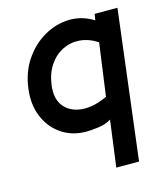

<svg xmlns="http://www.w3.org/2000/svg" viewBox="-106 -588 765 872"><g transform="rotate(-15 276.5 -152.0)"><path d="M333 200 362 -18Q336 -2 300.5 2.5Q265 7 242 7Q176 6 127 -28Q78 -62 54.5 -119.5Q31 -177 40 -248Q49 -323 86.5 -379.5Q124 -436 179 -468.5Q234 -501 295.5 -503.5Q357 -506 414 -471L419 -500H526L440 200ZM146 -237Q138 -174 167.5 -138Q197 -102 251 -97Q305 -92 371 -123L405 -370Q364 -397 321.5 -400.5Q279 -404 241.5 -385.5Q204 -367 178.5 -329Q153 -291 146 -237Z"/></g></svg>

Font: Kulim Park SemiBold
Style: Italic
Weight: 600
Italic angle: -8°
Designer: Noponies / Dale Sattler
Foundry: Noponies
Version: Version 1.000; ttfautohint (v1.8.3)